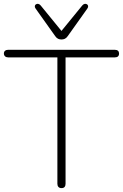

<svg xmlns="http://www.w3.org/2000/svg" viewBox="-23 -961 632 987"><path d="M293 6Q283 6 277.5 0Q272 -6 272 -16V-666H19Q9 -666 3 -671.5Q-3 -677 -3 -686Q-3 -695 3 -700Q9 -705 19 -705H567Q578 -705 583.5 -700Q589 -695 589 -686Q589 -676 583.5 -671Q578 -666 567 -666H314V-16Q314 -6 309 0Q304 6 293 6ZM293 -758Q284 -758 276 -761.5Q268 -765 261 -775L160 -917Q155 -924 156 -930Q157 -936 162 -939Q167 -942 173.5 -941Q180 -940 186 -933L293 -802L400 -933Q406 -940 412.5 -941Q419 -942 424 -939Q429 -936 430 -930Q431 -924 426 -917L325 -775Q318 -765 310 -761.5Q302 -758 293 -758Z"/></svg>

Font: Nunito ExtraLight ExtraLight
Style: Regular
Weight: 250
Version: Version 3.602